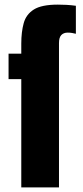

<svg xmlns="http://www.w3.org/2000/svg" viewBox="-20 -810 360 830"><path d="M72 0V-468H17V-578H72V-621Q72 -672 82.5 -710Q93 -748 126.5 -769Q160 -790 230 -790Q249 -790 267.5 -789Q286 -788 308 -785V-664Q301 -666 291.5 -667.5Q282 -669 273 -669Q255 -669 245 -658.5Q235 -648 235 -624V0Z"/></svg>

Font: Oswald
Style: Bold
Weight: 700
Designer: Vernon Adams
Foundry: Vernon Adams
Version: Version 4.103;gftools[0.9.33.dev8+g029e19f]